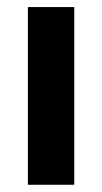

<svg xmlns="http://www.w3.org/2000/svg" viewBox="-20 -510 282 530"><path d="M185 0H57V-490.5H185Z"/></svg>

Font: Anek Kannada SemiBold
Style: Regular
Weight: 600
Version: Version 1.003